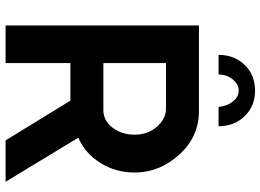

<svg xmlns="http://www.w3.org/2000/svg" viewBox="-146 -810 956 705"><g transform="rotate(90 332.5 -458.0)"><path d="M254 -782H182Q182 -840 219 -878Q256 -916 313 -916Q370 -916 407 -878Q444 -840 444 -782H373Q370 -814 353 -835Q336 -856 313 -856Q290 -856 272 -834Q254 -812 254 -782ZM74 0V-710H388Q483 -710 548.5 -637.5Q614 -565 614 -474Q614 -405 579 -348.5Q544 -292 486 -267L648 0H496L350 -238H212V0ZM212 -359H385Q423 -359 449 -392.5Q475 -426 475 -474Q475 -522 446 -555.5Q417 -589 379 -589H212Z"/></g></svg>

Font: Raleway-v4020
Style: Bold
Weight: 700
Designer: Matt McInerney, Pablo Impallari, Rodrigo Fuenzalida
Foundry: Matt McInerney, Pablo Impallari, Rodrigo Fuenzalida
Version: Version 4.020;PS 004.020;hotconv 1.0.88;makeotf.lib2.5.64775